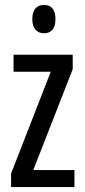

<svg xmlns="http://www.w3.org/2000/svg" viewBox="-20 -825 343 779"><path d="M159 -805C128 -805 111 -785 111 -747C111 -711 129 -690 159 -690C189 -690 205 -711 205 -747C205 -784 190 -805 159 -805ZM282 -66V-135H115L275 -544V-603H35V-534H186L25 -121V-66Z"/></svg>

Font: Noto Sans Malayalam UI ExtraCondensed
Style: Regular
Weight: 400
Width: 2
Designer: Jelle Bosma - Monotype Design Team
Foundry: Monotype Imaging Inc.
Version: Version 2.104